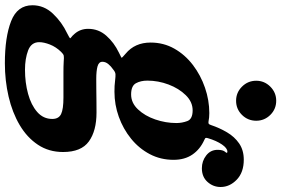

<svg xmlns="http://www.w3.org/2000/svg" viewBox="-264 -642 1098 749"><g transform="rotate(90 284.5 -267.0)"><path d="M302.5 -639.5Q270.5 -639.5 247.5 -662.5Q224.5 -685.5 224.5 -718Q224.5 -750 247.5 -773Q270.5 -796 302.5 -796Q335 -796 357.8 -773Q380.5 -750 380.5 -718Q380.5 -685.5 357.8 -662.5Q335 -639.5 302.5 -639.5ZM-70 155Q-70 109.5 -37 74.8Q-4 40 39.5 19.5Q55 11.5 57.8 9.2Q60.5 7 55.2 3.8Q50 0.5 41 -10Q22 -32 22 -62.5Q22 -103 48.8 -133.2Q75.5 -163.5 115 -182.5Q135.5 -192 135 -193.5Q134.5 -195 119 -208.5Q75.5 -244.5 75.5 -306Q75.5 -356.5 99.2 -398.5Q123 -440.5 163 -471Q203 -501.5 251.8 -518.2Q300.5 -535 350.5 -535Q368.5 -535 383 -532Q390 -531 392.5 -532.8Q395 -534.5 397.5 -542Q408.5 -575 425.8 -604.2Q443 -633.5 469.2 -651.5Q495.5 -669.5 532.5 -669.5Q582 -669.5 610.5 -642Q639 -614.5 639 -579Q639 -550 619.2 -528Q599.5 -506 566 -506Q537.5 -506 515.8 -523Q494 -540 494 -567.5Q494 -588.5 502 -597Q510 -605.5 501 -605.5Q487.5 -605.5 473 -584.2Q458.5 -563 448.5 -529.5Q446.5 -522 447.8 -520.2Q449 -518.5 455.5 -515.5Q492 -499 512.5 -469Q533 -439 533 -395.5Q533 -345 510.8 -302.8Q488.5 -260.5 450.5 -229.8Q412.5 -199 365.2 -182Q318 -165 267.5 -165Q256 -165 244.8 -165.5Q233.5 -166 223.5 -167.5Q207.5 -169.5 199 -169Q190.5 -168.5 180.5 -160Q168 -151.5 159.2 -140.8Q150.5 -130 150.5 -118Q150.5 -104 168.2 -99Q186 -94 217.5 -94Q230 -94 256 -94.2Q282 -94.5 308.2 -94.8Q334.5 -95 348.5 -95Q420 -95 461.2 -65.2Q502.5 -35.5 502.5 35.5Q502.5 91 474.2 133.5Q446 176 397.2 204.8Q348.5 233.5 286.2 248Q224 262.5 156 262.5Q54.5 262.5 -7.8 238.2Q-70 214 -70 155ZM224 -293.5Q224 -267.5 234.2 -248.8Q244.5 -230 278 -230Q311 -230 336.2 -256.8Q361.5 -283.5 375.5 -324.2Q389.5 -365 389.5 -406.5Q389.5 -428.5 381.8 -449.2Q374 -470 340 -470Q307 -470 280.8 -443.2Q254.5 -416.5 239.2 -376Q224 -335.5 224 -293.5ZM112 43Q92.5 63 83.2 86.8Q74 110.5 74 128.5Q74 159.5 106.2 171.8Q138.5 184 181.5 184Q231.5 184 275.5 172Q319.5 160 346.5 136.2Q373.5 112.5 373.5 77.5Q373.5 52.5 354.5 43.2Q335.5 34 290 34H191Q180.5 34 170.2 33.8Q160 33.5 150 33Q133.5 31.5 127 32.8Q120.5 34 112 43Z"/></g></svg>

Font: Besley*
Style: Bold Italic
Weight: 700
Italic angle: -13°
Designer: Owen Earl
Foundry: indestructible type*
Version: Version 2.000; ttfautohint (v1.8.3)